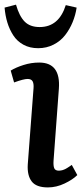

<svg xmlns="http://www.w3.org/2000/svg" viewBox="-33 -795 359 829"><path d="M36.1 -774.9Q50.3 -725.1 73.5 -701.7Q96.7 -678.2 138.2 -678.2Q221.2 -678.2 251 -772.9L297.9 -762.2Q293 -729.5 280.5 -699.2Q268.1 -668.9 248.3 -643.3Q228.5 -617.7 198.2 -602.3Q168 -586.9 131.8 -586.9Q95.7 -586.9 68.4 -601.8Q41 -616.7 24.4 -642.3Q7.8 -668 -1.2 -697.8Q-10.3 -727.5 -13.2 -762.2ZM111.8 -414.1Q113.3 -434.1 107.7 -444.1Q102.1 -454.1 85.9 -454.1Q69.3 -454.1 27.8 -439L13.2 -490.2Q35.6 -503.9 68.6 -514.4Q101.6 -524.9 136.2 -524.9Q229.5 -524.9 221.2 -412.1L198.2 -101.1Q196.8 -79.1 201.2 -68.6Q205.6 -58.1 221.2 -58.1Q225.1 -58.1 229 -58.8Q232.9 -59.6 235.8 -60.1Q238.8 -60.5 243.4 -62.7Q248 -64.9 250 -65.7Q252 -66.4 257.1 -69.8Q262.2 -73.2 263.2 -73.7Q264.2 -74.2 270.3 -78.4Q276.4 -82.5 276.9 -83L300.8 -39.1Q281.2 -19.5 245.8 -2.7Q210.4 14.2 173.8 14.2Q123.5 14.2 103.8 -11.7Q84 -37.6 86.9 -85Z"/></svg>

Font: Literata Book SemiBold
Style: Italic
Weight: 600
Italic angle: -3°
Designer: Latin by Veronika Burian and Jose Scaglione. Greek by Irene Vlachou. Cyrillic by Vera Evstafieva
Foundry: TypeTogether
Version: Version 1.003;PS 001.003;hotconv 1.0.88;makeotf.lib2.5.64775